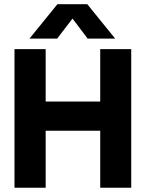

<svg xmlns="http://www.w3.org/2000/svg" viewBox="-20 -881 683 901"><path d="M249.4 -861.3 118.5 -700H248.3L320.3 -793.8L391.2 -700H520.3L389.6 -861.3ZM48 -650.5V0H194.3V-267.4H450.3V0H595.8V-650.5H450.3V-404.6H194.3V-650.5Z"/></svg>

Font: Overused Grotesk Light
Style: Regular
Weight: 300
Designer: RandomMaerks
Version: Version 0.005